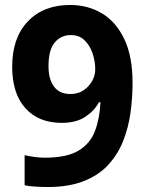

<svg xmlns="http://www.w3.org/2000/svg" viewBox="-20 -742 591 772"><path d="M171 10Q151 10 124 8.5Q97 7 79 3V-118Q97 -114 118 -111Q139 -108 160 -108Q249 -108 296 -136.5Q343 -165 362 -215.5Q381 -266 384 -331H378Q359 -296 322.5 -272Q286 -248 228 -248Q135 -248 82 -307Q29 -366 29 -474Q29 -590 92 -656Q155 -722 262 -722Q333 -722 389.5 -688.5Q446 -655 479.5 -585.5Q513 -516 513 -409Q513 -348 504.5 -287.5Q496 -227 474.5 -173.5Q453 -120 414.5 -78.5Q376 -37 316 -13.5Q256 10 171 10ZM263 -364Q294 -364 316 -379Q338 -394 350.5 -416.5Q363 -439 363 -463Q363 -496 352 -528Q341 -560 319.5 -580.5Q298 -601 265 -601Q225 -601 200 -571Q175 -541 175 -476Q175 -424 197 -394Q219 -364 263 -364Z"/></svg>

Font: Noto Sans Gurmukhi UI
Style: Bold
Weight: 700
Designer: Jelle Bosma - Monotype Design Team
Foundry: Monotype Imaging Inc.
Version: Version 2.004; ttfautohint (v1.8.4.7-5d5b)